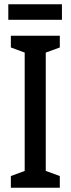

<svg xmlns="http://www.w3.org/2000/svg" viewBox="-20 -948 332 902"><path d="M261 -66H31V-121L96 -145V-701L31 -725V-780H261V-725L195 -701V-145L261 -121ZM271 -928V-855H19V-928Z"/></svg>

Font: Noto Sans Malayalam UI ExtraCondensed Medium
Style: Regular
Weight: 500
Width: 2
Designer: Jelle Bosma - Monotype Design Team
Foundry: Monotype Imaging Inc.
Version: Version 2.104; ttfautohint (v1.8.4.7-5d5b)